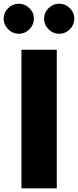

<svg xmlns="http://www.w3.org/2000/svg" viewBox="-41 -1019 422 1039"><path d="M61.2 -836.2Q27.5 -836.2 3.1 -860.6Q-21.2 -885 -21.2 -917.5Q-21.2 -951.2 3.1 -975Q27.5 -998.8 61.2 -998.8Q93.8 -998.8 118.1 -975Q142.5 -951.2 142.5 -917.5Q142.5 -885 118.1 -860.6Q93.8 -836.2 61.2 -836.2ZM278.8 -836.2Q246.2 -836.2 221.9 -860.6Q197.5 -885 197.5 -917.5Q197.5 -951.2 221.9 -975Q246.2 -998.8 278.8 -998.8Q312.5 -998.8 336.9 -975Q361.2 -951.2 361.2 -917.5Q361.2 -885 336.9 -860.6Q312.5 -836.2 278.8 -836.2ZM75 0V-750H266.2V0Z"/></svg>

Font: Now Black
Style: Regular
Weight: 900
Designer: Alfredo Marco Pradil
Foundry: Alfredo Marco Pradil
Version: Version 1.002;PS 001.002;hotconv 1.0.88;makeotf.lib2.5.64775